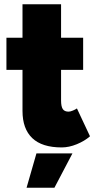

<svg xmlns="http://www.w3.org/2000/svg" viewBox="-20 -676 465 896"><path d="M85 -158V-350H10V-500H85V-656H265V-500H368V-350H265V-207Q265 -179 273 -167Q281 -155 300 -155Q308 -155 320 -160Q332 -165 339 -170L400 -40Q375 -18 338.5 -3Q302 12 268 12Q176 12 130.5 -31.5Q85 -75 85 -158ZM150 40H318L234 200H104Z"/></svg>

Font: Oak Sans Black
Style: Regular
Weight: 900
Designer: Erik Kennedy, Walven
Foundry: Erik Kennedy, Walven
Version: Version 1.000